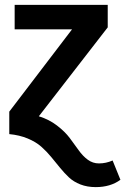

<svg xmlns="http://www.w3.org/2000/svg" viewBox="-20 -549 513 786"><path d="M372 217Q337 217 309 206Q281 195 262 177Q243 159 225.5 137.5Q208 116 189.5 93.5Q171 71 149 51.5Q127 32 93.5 18Q60 4 18 0V-92L275 -429H40V-529H421V-437L139 -73Q181 -60 213.5 -35Q246 -10 265.5 16Q285 42 302 66Q319 90 339.5 105Q360 120 385 120Q414 120 441 108L473 187Q432 217 372 217Z"/></svg>

Font: FiraGO Medium
Style: Regular
Weight: 500
Designer: bBox Type
Foundry: bBox Type GmbH
Version: Version 1.001;PS 001.001;hotconv 1.0.88;makeotf.lib2.5.64775